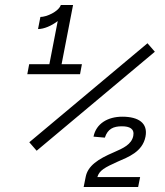

<svg xmlns="http://www.w3.org/2000/svg" viewBox="-20 -750 660 770"><path d="M142 -682 132.5 -633.5C156.5 -633.5 186.5 -646.5 211.5 -665.5L178 -492.5H97L89.5 -452.5H301L308.5 -492.5H227L273 -730H224C214.5 -703 166.5 -682 142 -682ZM97.5 -179.5 127 -145.5 601 -542.5 571.5 -576.5ZM315.5 0H534L542 -40H370.5C378 -66.5 400.5 -78.5 451.5 -101.5C493.5 -120 551.5 -140.5 563.5 -202C574 -256 536 -282 470.5 -282C412.5 -282 365.5 -254.5 355 -202L400.5 -198C412 -233.5 435 -243.5 469 -243.5C500 -243.5 520 -233.5 514.5 -205C507.5 -170.5 474 -155.5 436 -139C373 -112 332 -85 323.5 -40Z"/></svg>

Font: Monaspace Krypton ExtraLight
Style: Italic
Weight: 200
Italic angle: -11°
Designer: Riley Cran & the Lettermatic Team
Foundry: Lettermatic
Version: Version 1.101 (Monaspace Krypton)